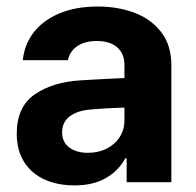

<svg xmlns="http://www.w3.org/2000/svg" viewBox="-20 -557 598 587"><path d="M228.5 -311.5Q282.2 -314.9 360.4 -318.4V-361.3Q359.4 -394.5 337.4 -413.1Q315.4 -431.6 275.4 -431.6Q239.3 -431.6 216.3 -416Q193.4 -400.4 187.5 -373H49.8Q54.2 -419.9 82.3 -457Q110.4 -494.1 160.6 -515.6Q210.9 -537.1 279.3 -537.1Q339.8 -537.1 390.9 -518.1Q441.9 -499 472.9 -458.7Q503.9 -418.5 503.9 -357.4V0H367.2V-73.2H363.3Q342.3 -34.7 303.5 -12.5Q264.6 9.8 208 9.8Q156.2 9.8 116.5 -8.1Q76.7 -25.9 54 -61.5Q31.2 -97.2 31.2 -148.4Q31.2 -230.5 86.4 -268.6Q141.6 -306.6 228.5 -311.5ZM249 -89.8Q281.2 -89.8 306.9 -103Q332.5 -116.2 346.7 -139.2Q360.8 -162.1 360.4 -189.5V-228Q337.4 -227.5 303.7 -225.6Q270 -223.6 252 -221.7Q213.9 -217.8 191.9 -200.2Q169.9 -182.6 169.9 -152.3Q169.9 -122.6 191.7 -106.2Q213.4 -89.8 249 -89.8Z"/></svg>

Font: WEMIX Pretendard
Style: Bold
Weight: 700
Designer: Base glyphs from Inter by Rasmus Andersson; Hangeul glyphs from Noto Sans CJK(Source Han Sans) by Jang Soo-young and Kan
Foundry: Kil Hyung-jin
Version: Version 1.000